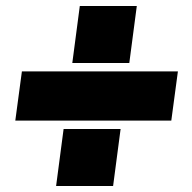

<svg xmlns="http://www.w3.org/2000/svg" viewBox="-20 -710 640 640"><path d="M551 -308H31L53 -472H573ZM357 -90H167L192 -280H382ZM411 -500H221L246 -690H436Z"/></svg>

Font: Tanohe Sans ExtraBold
Style: Italic
Weight: 800
Designer: Village Type and Design LLC & Cristiano Sobral
Foundry: Cooper Hewitt Smithsonian Design Museum
Version: Version 1.00;September 29, 2021;FontCreator 13.0.0.2655 64-b